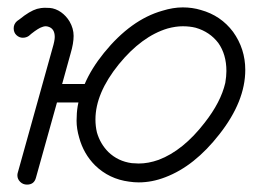

<svg xmlns="http://www.w3.org/2000/svg" viewBox="-20 -474 683 519"><path d="M355 19Q342 19 329 17Q275 10 237 -27Q206 -58 194 -102Q187 -126 187 -147.5Q187 -169 190 -187Q191 -192 192 -197H134L77 7Q72 25 53 25Q42 25 34.5 17.5Q27 10 27 0Q27 -4 28 -7L122 -344Q128 -364 128 -374Q128 -397 110 -402Q107 -403 103 -403Q99 -403 94 -401Q84 -398 65 -383L58 -377Q51 -372 41.5 -372Q32 -372 24.5 -379Q17 -386 17 -397.5Q17 -409 26 -417L33 -422Q60 -444 80 -450Q92 -453 100 -453Q108 -453 115 -452.5Q122 -452 130 -449Q138 -446 145 -441Q159 -431 168 -416Q179 -397 179 -377Q179 -357 171 -330L148 -247H209Q227 -289 261 -331Q334 -421 419 -445Q448 -454 474 -454Q500 -454 523 -447Q577 -432 610 -388Q643 -342 643 -285Q643 -200 573 -111Q506 -25 427 5Q391 19 355 19ZM589 -250Q592 -268 592 -282Q592 -327 570 -358Q547 -388 509 -399Q493 -403 474 -403Q455 -403 433 -397Q363 -376 301 -300Q238 -222 238 -151Q238 -133 242 -116Q251 -85 273 -63Q299 -38 336 -33L355 -32Q381 -32 409 -42Q475 -67 533 -142Q577 -198 589 -250Z"/></svg>

Font: TT2020Base
Style: Italic
Weight: 400
Italic angle: -15°
Version: Version 0.2.000